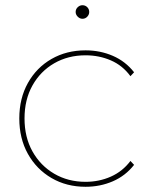

<svg xmlns="http://www.w3.org/2000/svg" viewBox="-20 -713 585 736"><path d="M308 3Q235 3 177.5 -30.5Q120 -64 87 -123Q54 -182 54 -259Q54 -336 87 -395Q120 -454 177.5 -487Q235 -520 308 -520Q364 -520 412.5 -499Q461 -478 494 -436L480 -421Q450 -462 405 -481.5Q360 -501 308 -501Q241 -501 188 -470.5Q135 -440 104.5 -385.5Q74 -331 74 -259Q74 -187 104.5 -132.5Q135 -78 188 -47Q241 -16 308 -16Q360 -16 405 -36Q450 -56 480 -96L494 -81Q461 -39 412.5 -18Q364 3 308 3ZM296 -641Q286 -641 278 -649Q270 -657 270 -667Q270 -678 278 -685.5Q286 -693 296 -693Q307 -693 314.5 -685.5Q322 -678 322 -667Q322 -657 314.5 -649Q307 -641 296 -641Z"/></svg>

Font: Montserrat Thin
Style: Regular
Weight: 100
Designer: Julieta Ulanovsky
Foundry: Julieta Ulanovsky
Version: Version 9.000